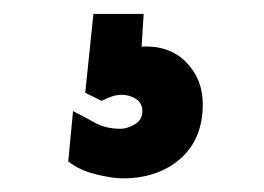

<svg xmlns="http://www.w3.org/2000/svg" viewBox="-20 -22 380 276"><path d="M156.2 234.4Q141.6 234.4 117.7 228.5Q93.8 222.7 78.1 210L85 137.7Q100.6 145.5 116.2 154.3Q131.8 163.1 153.3 163.1Q163.1 163.1 173.8 156.7Q184.6 150.4 184.6 137.7Q184.6 126 175.3 120.1Q166 114.3 155.3 114.3Q148.4 114.3 142.1 116.2Q135.7 118.2 126 123L102.5 111.3L114.3 -2H186.5L183.6 44.9Q223.6 43 247.6 67.4Q271.5 91.8 271.5 127.9Q271.5 177.7 239.3 206.1Q207 234.4 156.2 234.4Z"/></svg>

Font: Sen ExtraBold
Style: Regular
Weight: 800
Version: Version 2.000;gftools[0.9.31]